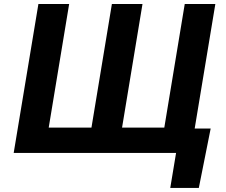

<svg xmlns="http://www.w3.org/2000/svg" viewBox="-20 -747 1104 938"><path d="M1009.2 -119H931.1L1032 -727.3H882.5L782.7 -123.6H576.3L676.1 -727.3H526.6L426.8 -123.6H218L317.8 -727.3H167.6L46.9 0H840.2L811.8 171.2H951.3Z"/></svg>

Font: Magic Ui Pro
Style: Bold Italic
Weight: 700
Italic angle: -9.39999°
Designer: Stefan Endress, Andreas Faust
Version: Version 1.000;FEAKit 1.0